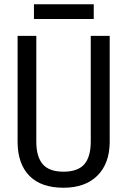

<svg xmlns="http://www.w3.org/2000/svg" viewBox="-20 -881 602 911"><path d="M500.5 -710.9V-205.6Q499.5 -104.5 441.9 -47.4Q384.3 9.8 281.2 9.8Q175.8 9.8 120.1 -46.1Q64.5 -102.1 63.5 -205.6V-710.9H152.3V-209Q152.3 -137.2 182.9 -101.8Q213.4 -66.4 281.2 -66.4Q349.6 -66.4 380.1 -101.8Q410.6 -137.2 410.6 -209V-710.9ZM424.8 -791H141.1V-860.8H424.8Z"/></svg>

Font: Roboto Condensed
Style: Regular
Weight: 400
Designer: Google
Version: Version 2.001047; 2015